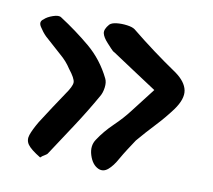

<svg xmlns="http://www.w3.org/2000/svg" viewBox="-55 -549 589 530"><g transform="rotate(10 239.5 -283.5)"><path d="M252 -82Q234 -90 226 -115.5Q218 -141 231 -160Q248 -186 272.5 -209.5Q297 -233 315 -257L366 -323Q331 -346 300.5 -366Q270 -386 240 -406Q235 -408 228.5 -415.5Q222 -423 217 -428Q204 -442 201.5 -453Q199 -464 212 -479Q218 -485 232 -486.5Q246 -488 261 -486Q276 -484 283 -479Q315 -453 348 -428.5Q381 -404 415 -381Q444 -360 448.5 -336.5Q453 -313 430 -281Q410 -254 386 -228.5Q362 -203 340 -177Q330 -162 321 -148Q312 -134 304 -120Q292 -98 279 -87Q266 -76 252 -82ZM88 -85Q60 -102 51.5 -114Q43 -126 48 -141Q53 -156 67 -180Q97 -227 126 -270Q143 -294 143 -305Q143 -316 124 -340Q112 -359 93 -375L46 -417Q36 -427 27.5 -440.5Q19 -454 31 -462Q39 -470 55 -475.5Q71 -481 78 -476Q123 -447 163 -413.5Q203 -380 227 -331Q232 -321 230 -306Q228 -291 222 -281Q196 -235 166.5 -190Q137 -145 108 -101Q106 -97 99.5 -93.5Q93 -90 88 -85Z"/></g></svg>

Font: Mynerve
Style: Regular
Weight: 400
Designer: Carolina Short
Foundry: Carolina Short
Version: Version 1.000; ttfautohint (v1.8.4.7-5d5b)